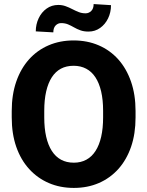

<svg xmlns="http://www.w3.org/2000/svg" viewBox="-20 -921 730 951"><path d="M651.4 -371.1V-339.4Q651.4 -258.3 629.2 -193.8Q606.9 -129.4 566.2 -84Q525.4 -38.6 469.5 -14.4Q413.6 9.8 345.7 9.8Q277.8 9.8 221.7 -14.4Q165.5 -38.6 124.3 -84Q83 -129.4 60.5 -193.8Q38.1 -258.3 38.1 -339.4V-371.1Q38.1 -452.1 60.5 -516.8Q83 -581.5 123.8 -627Q164.6 -672.4 220.7 -696.5Q276.9 -720.7 344.7 -720.7Q412.6 -720.7 468.8 -696.5Q524.9 -672.4 565.7 -627Q606.4 -581.5 628.9 -516.8Q651.4 -452.1 651.4 -371.1ZM490.7 -339.4V-372.1Q490.7 -426.3 481 -468Q471.2 -509.8 452.6 -538.1Q434.1 -566.4 406.7 -580.8Q379.4 -595.2 344.7 -595.2Q308.6 -595.2 281.7 -580.8Q254.9 -566.4 236.6 -538.1Q218.3 -509.8 208.7 -468Q199.2 -426.3 199.2 -372.1V-339.4Q199.2 -285.6 208.7 -243.9Q218.3 -202.1 236.8 -173.3Q255.4 -144.5 282.5 -129.9Q309.6 -115.2 345.7 -115.2Q380.4 -115.2 407.5 -129.9Q434.6 -144.5 453.1 -173.3Q471.7 -202.1 481.2 -243.9Q490.7 -285.6 490.7 -339.4ZM443.8 -900.9 529.8 -895.5Q529.8 -859.9 515.4 -830.1Q501 -800.3 475.8 -782.5Q450.7 -764.6 418.5 -764.6Q395.5 -764.6 378.4 -770.8Q361.3 -776.9 346.7 -785.4Q332 -793.9 316.9 -800.3Q301.8 -806.6 282.7 -806.6Q267.1 -806.6 255.6 -794.9Q244.1 -783.2 244.1 -760.7L157.2 -765.6Q157.2 -800.3 171.4 -830.3Q185.5 -860.4 210.7 -878.4Q235.8 -896.5 268.6 -896.5Q288.1 -896.5 304.9 -890.4Q321.8 -884.3 337.6 -876Q353.5 -867.7 369.6 -861.3Q385.7 -855 403.8 -855Q419.9 -855 431.9 -866.7Q443.8 -878.4 443.8 -900.9Z"/></svg>

Font: Roboto ExtraBold
Style: Regular
Weight: 800
Designer: Christian Robertson
Foundry: Google
Version: Version 3.009; 2024